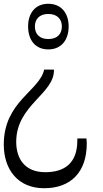

<svg xmlns="http://www.w3.org/2000/svg" viewBox="-124 -567 547 1018"><path d="M132 -547C63 -547 25 -497 25 -427C25 -355 63 -305 132 -305C201 -305 240 -355 240 -427C240 -497 201 -547 132 -547ZM132 -493C181 -493 204 -464 204 -427C204 -388 181 -360 132 -360C84 -360 61 -388 61 -427C61 -464 84 -493 132 -493ZM110 -198C87 -86 -104 -29 -104 199C-104 332 -29 431 110 431C252 431 336 345 336 194C336 183 335 174 334 167H286V178C286 300 216 346 116 346C7 346 -38 274 -38 185C-38 -11 166 -69 162 -198Z"/></svg>

Font: Noto Serif Myanmar Condensed Light
Style: Regular
Weight: 300
Width: 3
Designer: Ben Mitchell and the Monotype Design Team
Foundry: Monotype Imaging Inc.
Version: Version 2.106